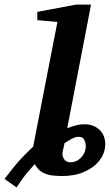

<svg xmlns="http://www.w3.org/2000/svg" viewBox="-99 -757 480 839"><path d="M-26.9 62 -79.1 24.9Q-57.1 -3.9 -43 -21.7Q-28.8 -39.6 -17.1 -52.7Q-5.4 -65.9 9 -80.1Q23.4 -94.2 45.9 -116.2L151.9 -661.1L64 -668.9V-705.1L232.9 -736.8H298.8L194.8 -196.8Q211.4 -203.1 230.5 -208.5Q249.5 -213.9 271 -213.9Q309.1 -213.9 335 -190.4Q360.8 -167 360.8 -127Q360.8 -88.9 336.7 -57.1Q312.5 -25.4 270.3 -6.6Q228 12.2 173.8 12.2Q155.3 12.2 131.8 10Q108.4 7.8 87.4 -3.2Q66.4 -14.2 53.2 -40Q34.7 -20 23.2 -6.6Q11.7 6.8 1 22Q-9.8 37.1 -26.9 62ZM210 -47.9Q235.8 -47.9 255.9 -69.1Q275.9 -90.3 275.9 -118.2Q275.9 -130.9 269.8 -145Q263.7 -159.2 245.1 -159.2Q230 -159.2 212.9 -149.7Q195.8 -140.1 183.1 -131.8Q181.2 -122.6 179.2 -113.5Q177.2 -104.5 174.8 -95.2Q171.4 -78.6 179.9 -63.2Q188.5 -47.9 210 -47.9Z"/></svg>

Font: Charis
Style: Bold Italic
Weight: 700
Italic angle: -11°
Designer: Walt Agee, Miriam Martin, Annie Olsen, Victor Gaultney, Lorna Priest, Alan Ward, Bob Hallissy, Martin Hosken, Sharon Cor
Foundry: SIL Global
Version: Version 7.000